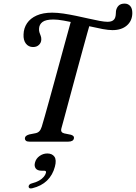

<svg xmlns="http://www.w3.org/2000/svg" viewBox="-20 -782 751 1060"><path d="M268.5 -712.1Q296.1 -712.1 330.2 -707.1Q364.2 -702 400.1 -694.5Q435.9 -687 469.4 -679.4Q502.8 -671.8 529.9 -666.7Q556.9 -661.7 573 -661.7Q591.4 -661.7 601.7 -667.8Q612 -673.9 615.9 -685.5Q618.9 -694.3 619.2 -703.4Q619.4 -712.6 620.4 -721.8Q623.5 -739.5 634.9 -750.8Q646.2 -762.1 668.2 -762.1Q686.6 -762.1 698.7 -749Q710.7 -735.8 710.5 -709.6Q710.1 -667.2 680.5 -641.4Q650.9 -615.7 601.1 -615.7Q579.1 -615.7 546.8 -621.6Q514.4 -627.6 477.1 -636.3Q439.8 -645 402.1 -653.7Q364.4 -662.4 331.5 -668.3Q298.5 -674.3 275.3 -674.3Q232.5 -674.3 214.4 -660.5Q196.3 -646.7 195.5 -623Q194.9 -611.4 198.1 -602.2Q201.3 -593 204.8 -584Q208.3 -575.1 208 -563.9Q207.8 -546.8 195.2 -534.4Q182.5 -522 161.7 -522.3Q137.5 -522.6 122.9 -541.3Q108.4 -560.1 110 -592.1Q111 -626.6 129.2 -653.7Q147.5 -680.9 182.5 -696.5Q217.5 -712.1 268.5 -712.1ZM319.3 -74.6Q315.5 -61.1 320 -54.5Q324.4 -47.9 334.9 -45.5L371.9 -38Q390.4 -32 388.3 -19.6Q387.1 -9.5 378.9 -4.8Q370.7 0 356.8 0H141.9Q128.8 0 123 -5.1Q117.1 -10.1 117.4 -17.8Q118 -26.6 124.5 -31.8Q131 -36.9 142 -39.9L176.7 -46.7Q188.9 -49.2 197 -57.4Q205.1 -65.6 210.5 -82.6Q216.9 -103.8 227.5 -141Q238.1 -178.2 251.1 -225.6Q264.2 -273 278.7 -325.8Q293.3 -378.6 307.7 -431.8Q322.2 -484.9 335.4 -533.2Q348.7 -581.4 359.3 -620.1Q369.9 -658.8 376.5 -682.3L480 -662.6Q472.8 -638.5 462 -599.6Q451.2 -560.8 438 -512.6Q424.8 -464.5 410.5 -411.8Q396.2 -359 382.2 -307.3Q368.1 -255.5 355.8 -209.5Q343.5 -163.4 334 -128.3Q324.5 -93.2 319.3 -74.6ZM210.4 160.5Q186.1 160.5 177 147.5Q167.9 134.5 173.2 115.4Q178.9 93.1 198.5 79.2Q218 65.3 241.2 65.3Q268 65.3 280.6 83.2Q293.1 101.2 283 138.5Q271 184.3 239.7 214.8Q208.3 245.2 158.1 257.3Q148.3 259.6 143.3 257.1Q138.3 254.5 137.9 248.2Q138 242.4 142.5 237.4Q147 232.3 156.1 230.3Q179.6 224.4 195.9 215Q212.1 205.6 221.6 194.2Q231.1 182.8 233.7 172Q236.7 160.5 223.9 160.5Z"/></svg>

Font: Fraunces
Style: Italic
Weight: 900
Italic angle: -16°
Version: Version 1.000;[0bf87f6ff]